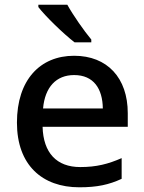

<svg xmlns="http://www.w3.org/2000/svg" viewBox="-20 -786 612 816"><path d="M266 -766H143V-756C171 -719 250 -642 297 -606H368V-618C337 -655 291 -721 266 -766ZM295 -549C150 -549 52 -446 52 -265C52 -84 160 10 317 10C393 10 443 -1 497 -26V-114C440 -89 390 -76 321 -76C221 -76 164 -136 161 -247H523V-305C523 -455 436 -549 295 -549ZM295 -467C378 -467 416 -409 417 -325H163C171 -416 219 -467 295 -467Z"/></svg>

Font: Noto Sans Devanagari UI Medium
Style: Regular
Weight: 500
Designer: Jelle Bosma - Monotype Design Team
Foundry: Monotype Imaging Inc.
Version: Version 2.004